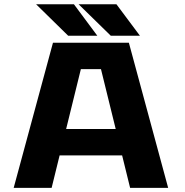

<svg xmlns="http://www.w3.org/2000/svg" viewBox="-20 -906 890 926"><path d="M655 -733.5H514.5L359 -885.5H541.5ZM449.5 -733.5H309L154 -885.5H336.5ZM607.5 0 569 -156.5H267.5L229 0H46L235.5 -700H601.5L791 0ZM370 -572.5 299 -284H538L467 -572.5Z"/></svg>

Font: League Mono Wide
Style: Bold
Weight: 700
Width: 8
Designer: Tyler Finck
Foundry: The League of Moveable Type / Tyler Finck
Version: Version 2.210